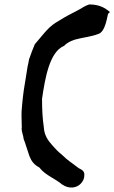

<svg xmlns="http://www.w3.org/2000/svg" viewBox="-20 -778 514 863"><path d="M104 -479 93 -410C84 -361 80 -316 77 -277C76 -258 78 -224 78 -202L77 -201C78 -182 84 -172 86 -156V-155V-154C95 -132 102 -105 112 -77C122 -52 133 -38 157 -25C182 9 231 26 260 52H261C286 70 324 71 346 44C354 35 359 23 359 10C362 -13 338 -19 334 -22C306 -44 281 -59 260 -81H259V-82C242 -95 228 -110 215 -125C195 -147 179 -171 177 -205V-206C171 -246 169 -286 169 -334C183 -430 203 -543 266 -571L269 -572L270 -574C286 -590 315 -601 330 -603H331L333 -604C348 -608 393 -614 421 -625C455 -634 462 -708 466 -716L474 -724C452 -743 426 -758 381 -758C362 -752 350 -743 334 -734C305 -719 275 -704 247 -686C198 -659 184 -634 138 -581L137 -580L136 -578C128 -559 120 -539 112 -515L111 -513C109 -502 107 -491 104 -479Z"/></svg>

Font: Vapor
Style: BdObl
Weight: 700
Foundry: Cannot Into Space Fonts
Version: Version 0.179